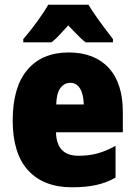

<svg xmlns="http://www.w3.org/2000/svg" viewBox="-20 -786 574 816"><path d="M502 -310V-224H218Q220 -124 314 -124Q358 -124 394.5 -134Q431 -144 471 -166V-31Q434 -10 390 0Q346 10 286 10Q166 10 100 -61.5Q34 -133 34 -274Q34 -416 96.5 -489.5Q159 -563 272 -563Q381 -563 441.5 -498Q502 -433 502 -310ZM219 -342H336Q335 -386 320 -410Q305 -434 279 -434Q253 -434 236.5 -411.5Q220 -389 219 -342ZM460 -620V-606H344Q326 -619 290 -657L270 -678L245 -651Q217 -619 198 -606H79V-620Q104 -648 136.5 -692.5Q169 -737 185 -766H356Q382 -721 460 -620Z"/></svg>

Font: Noto Sans Display Black Narrow
Style: Regular
Weight: 900
Width: 4
Designer: Monotype Design team
Foundry: Monotype Imaging Inc.
Version: Version 1.000